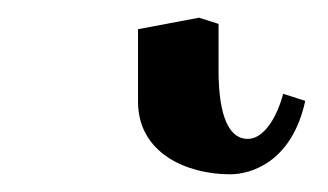

<svg xmlns="http://www.w3.org/2000/svg" viewBox="-20 59 371 217"><path d="M136 92V174C136 232 191 256 240 256C264 256 310 242 325 173L300 165C293 192 278 216 260 216C240 216 227 193 227 138V86L205 79Z"/></svg>

Font: Libertinus Serif Semibold
Style: Regular
Weight: 600
Designer: Philipp H. Poll, Khaled Hosny
Foundry: Caleb Maclennan
Version: Version 7.050;RELEASE